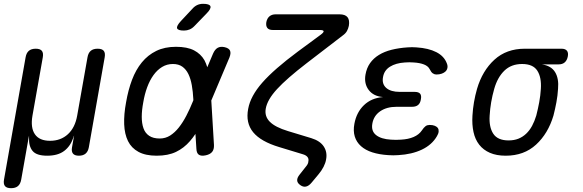

<svg xmlns="http://www.w3.org/2000/svg" viewBox="-32 -805 3052 1005"><path d="M26 180Q3 180 -6 169Q-15 158 -11 135L102 -505Q106 -528 119 -539Q132 -550 155 -550Q178 -550 187 -539Q196 -528 192 -505L138 -200Q127 -137 150.5 -102.5Q174 -68 230 -68Q286 -68 323.5 -102.5Q361 -137 372 -200L426 -505Q430 -528 443 -539Q456 -550 479 -550Q502 -550 511 -539Q520 -528 516 -505L433 -34Q429 -12 416 -1Q403 10 381 10Q359 10 350 -1Q341 -12 345 -34L354 -85L356 -95Q355 -95 352 -85Q337 -40 304 -15Q271 10 215 10Q159 10 138.5 -15Q118 -40 120 -85V-95L118 -85L79 135Q75 158 62 169Q49 180 26 180Z M987 -670Q975 -657 961 -651Q947 -645 931 -645Q899 -645 895 -657Q891 -669 915 -695L974 -758Q986 -772 1000 -778.5Q1014 -785 1031 -785Q1065 -785 1069.5 -772Q1074 -759 1048 -733ZM1088 -46Q1089 -23 1078.5 -10Q1068 3 1045 8Q1021 13 1009 5Q997 -3 996 -26L991 -104Q977 -83 962 -66Q931 -30 889.5 -10Q848 10 788 10Q730 10 693 -10Q656 -30 638 -66.5Q620 -103 618 -154.5Q616 -206 628 -270Q639 -334 659 -387Q679 -440 710.5 -478.5Q742 -517 786 -538.5Q830 -560 889 -560Q948 -560 983.5 -541.5Q1019 -523 1038 -490Q1047 -473 1053 -453L1083 -524Q1093 -547 1108 -555Q1123 -563 1144 -558Q1166 -553 1172 -540Q1178 -527 1169 -504L1074 -279ZM980 -280V-285Q978 -325 972 -359Q966 -393 954 -417.5Q942 -442 922.5 -456Q903 -470 873 -470Q842 -470 816.5 -454.5Q791 -439 771.5 -412Q752 -385 738.5 -348.5Q725 -312 718 -270Q710 -228 710 -193.5Q710 -159 719 -133.5Q728 -108 749 -94Q770 -80 804 -80Q834 -80 858.5 -95.5Q883 -111 904 -137.5Q925 -164 943.5 -199.5Q962 -235 978 -275Z M1763 -620 1573 -474Q1469 -394 1418 -338.5Q1367 -283 1359 -236Q1352 -196 1380.5 -167.5Q1409 -139 1475 -119L1597 -82Q1643 -68 1662.5 -38.5Q1682 -9 1675 29Q1672 48 1661.5 68.5Q1651 89 1634 109L1599 151Q1585 168 1570 171.5Q1555 175 1540 164Q1524 153 1523.5 139Q1523 125 1537 108L1567 70Q1574 62 1578 54.5Q1582 47 1582 40Q1585 27 1578 17.5Q1571 8 1555 3L1430 -35Q1333 -64 1293 -113Q1253 -162 1267 -235Q1279 -302 1341 -372.5Q1403 -443 1527 -535L1645 -622Q1663 -635 1662 -641.5Q1661 -648 1641 -648H1396Q1376 -648 1367.5 -658.5Q1359 -669 1362 -689Q1366 -709 1378.5 -719.5Q1391 -730 1411 -730H1745Q1775 -730 1787 -715Q1799 -700 1794 -670Q1791 -655 1784 -642.5Q1777 -630 1763 -620Z M2307 -473Q2312 -461 2310 -450Q2308 -439 2300.5 -431.5Q2293 -424 2280.5 -419.5Q2268 -415 2252 -415Q2247 -415 2242.5 -416.5Q2238 -418 2233.5 -421Q2229 -424 2225 -429.5Q2221 -435 2217 -443Q2209 -459 2187.5 -467.5Q2166 -476 2134 -478Q2122 -479 2110.5 -479Q2099 -479 2087 -478Q2040 -475 2009.5 -456Q1979 -437 1973 -402Q1966 -366 1989.5 -345Q2013 -324 2061 -324H2139Q2159 -324 2167 -314.5Q2175 -305 2171 -285Q2168 -265 2156.5 -255.5Q2145 -246 2125 -246H2044Q1992 -246 1958 -222.5Q1924 -199 1917 -158Q1910 -119 1936.5 -98Q1963 -77 2014 -74Q2027 -73 2040.5 -73Q2054 -73 2067 -74Q2105 -76 2133 -88Q2161 -100 2176 -122Q2181 -130 2186 -135.5Q2191 -141 2195.5 -144.5Q2200 -148 2205.5 -149.5Q2211 -151 2217 -151Q2233 -151 2244 -146.5Q2255 -142 2260 -134.5Q2265 -127 2264 -116Q2263 -105 2255 -92Q2229 -47 2176.5 -22Q2124 3 2053 7Q2040 8 2026.5 8Q2013 8 2000 7Q1953 4 1917 -7.5Q1881 -19 1857.5 -40Q1834 -61 1825 -90.5Q1816 -120 1823 -157Q1834 -217 1873 -254.5Q1912 -292 1973 -297Q1923 -301 1898 -334Q1873 -367 1881 -414Q1887 -449 1905 -474.5Q1923 -500 1951.5 -517.5Q1980 -535 2018 -544.5Q2056 -554 2101 -557Q2113 -558 2124.5 -558Q2136 -558 2148 -557Q2211 -553 2252 -532Q2293 -511 2307 -473Z M2892 -468H2804Q2853 -461 2873.5 -427.5Q2894 -394 2889 -340Q2887 -305 2880.5 -270Q2874 -235 2865 -200Q2837 -106 2774 -48Q2711 10 2615 10Q2567 10 2532.5 -5Q2498 -20 2476.5 -47.5Q2455 -75 2446.5 -114Q2438 -153 2441 -200Q2443 -235 2449 -270Q2455 -305 2465 -340Q2493 -435 2556 -492.5Q2619 -550 2715 -550H2907Q2927 -550 2935.5 -539.5Q2944 -529 2940 -509Q2936 -489 2924 -478.5Q2912 -468 2892 -468ZM2630 -70Q2659 -70 2681.5 -79Q2704 -88 2722 -105Q2740 -122 2753 -146Q2766 -170 2775 -200Q2784 -235 2790.5 -270Q2797 -305 2799 -340Q2803 -400 2780.5 -435Q2758 -470 2701 -470Q2644 -470 2608 -435Q2572 -400 2555 -340Q2545 -305 2539 -270Q2533 -235 2531 -200Q2527 -140 2550 -105Q2573 -70 2630 -70Z"/></svg>

Font: Maple Mono Normal NL
Style: Italic
Weight: 400
Italic angle: -10°
Monospace: yes
Designer: subframe7536
Version: Version 7.000